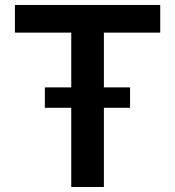

<svg xmlns="http://www.w3.org/2000/svg" viewBox="-20 -747 700 767"><path d="M39.6 -616.7V-727.1H620.1V-616.7H395V-397.9H499.5V-316.4H395V0H264.6V-316.4H159.2V-397.9H264.6V-616.7Z"/></svg>

Font: Interop SemBd
Style: Regular
Weight: 600
Designer: Rasmus Andersson, Google, Jang Haemin
Foundry: jhaemin
Version: Version 1.007